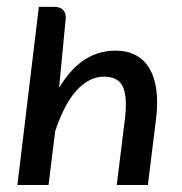

<svg xmlns="http://www.w3.org/2000/svg" viewBox="-20 -526 518 546"><path d="M148 -276.5Q182.5 -332.5 222 -357.2Q261.5 -382 308.5 -382Q341.5 -382 365.8 -369.2Q390 -356.5 404.8 -331.8Q419.5 -307 424.5 -271.2Q429.5 -235.5 424 -190L400.5 0H312L335.5 -190Q342.5 -250 329.5 -279Q316.5 -308 275.5 -308Q234.5 -308 199 -270.2Q163.5 -232.5 137 -153L118 0H29.5L90.5 -506.5H134.5Q167 -506.5 167 -474.5Z"/></svg>

Font: Lato 2
Style: Italic
Weight: 400
Italic angle: -7°
Designer: Lukasz Dziedzic with Adam Twardoch and Botio Nikoltchev
Foundry: tyPoland Lukasz Dziedzic
Version: Version 2.015; 2015-08-06; http://www.latofonts.com/